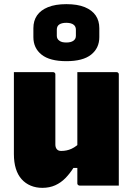

<svg xmlns="http://www.w3.org/2000/svg" viewBox="-20 -895 640 926"><path d="M236 -547Q240 -547 242 -545.5Q244 -544 245.5 -542Q247 -540 247 -536Q247 -494 247 -450.5Q247 -407 247 -364.5Q247 -322 247 -280Q247 -238 247 -198Q247 -184 254 -175.5Q261 -167 275 -167Q288 -167 300.5 -169.5Q313 -172 325 -177.5Q337 -183 349.5 -192.5Q362 -202 375 -215V-85H334Q317 -58 295.5 -36Q274 -14 246.5 -1.5Q219 11 184 11Q154 11 128.5 0.5Q103 -10 84.5 -30.5Q66 -51 56.5 -81.5Q47 -112 47 -152Q47 -188 47 -227Q47 -266 47 -306Q47 -346 47 -387Q47 -427 47 -467.5Q47 -508 47 -547Q94 -547 141.5 -547Q189 -547 236 -547ZM542 -547Q546 -547 548 -545.5Q550 -544 551.5 -542Q553 -540 553 -536Q553 -463 553 -390.5Q553 -318 553 -244.5Q553 -171 553 -98Q553 -80 553 -63Q553 -46 553 -30Q553 -14 553 0Q526 0 490.5 0Q455 0 421.5 0Q388 0 364 0Q361 0 358.5 -1.5Q356 -3 354.5 -5Q353 -7 353 -11Q353 -100 353 -189.5Q353 -279 353 -368.5Q353 -458 353 -547Q379 -547 413.5 -547Q448 -547 482.5 -547Q517 -547 542 -547ZM300 -875Q354 -875 389 -860.5Q424 -846 441.5 -820.5Q459 -795 459 -759V-716Q459 -663 419.5 -631.5Q380 -600 300 -600Q220 -600 180.5 -631.5Q141 -663 141 -716V-759Q141 -795 158.5 -820.5Q176 -846 211.5 -860.5Q247 -875 300 -875ZM300 -785Q278 -785 266 -777Q254 -769 254 -752V-722Q254 -715 257 -709Q260 -703 266 -699Q272 -694 280.5 -692Q289 -690 300 -690Q322 -690 334 -698.5Q346 -707 346 -722V-752Q346 -759 343.5 -765Q341 -771 336 -775Q330 -780 321 -782.5Q312 -785 300 -785Z"/></svg>

Font: Recursive Black
Style: Regular
Weight: 900
Version: Version 1.085